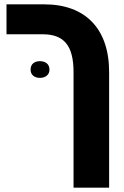

<svg xmlns="http://www.w3.org/2000/svg" viewBox="-20 -625 573 885"><path d="M319 240H483V-293C483 -493 373 -605 184 -605H10V-467H177C275 -467 319 -415 319 -292ZM121 -304C121 -279 140 -266 164 -266C188 -266 208 -279 208 -304C208 -331 188 -343 164 -343C140 -343 121 -331 121 -304Z"/></svg>

Font: Noto Sans Hebrew SemiCondensed Extra
Style: Regular
Weight: 800
Width: 4
Designer: Monotype Design Team
Foundry: Monotype Imaging Inc.
Version: Version 1.902